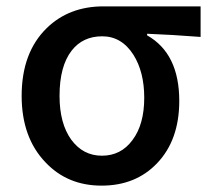

<svg xmlns="http://www.w3.org/2000/svg" viewBox="-20 -570 664 603"><path d="M123 -60Q48 -138 48 -269Q48 -405 127 -482Q197 -550 305 -550H610V-454Q520 -461 442 -464V-459Q543 -402 543 -253Q543 -130 473 -57Q406 13 299 13Q192 13 123 -60ZM396 -130Q433 -179 433 -263Q433 -344 399 -398Q362 -456 301 -456Q240 -456 205 -411Q167 -362 167 -269Q167 -182 204 -131Q241 -81 300 -81Q360 -81 396 -130Z"/></svg>

Font: Noto Sans S Chinese Medium
Style: Regular
Weight: 500
Designer: Ryoko NISHIZUKA  (kana & ideographs); Paul D. Hunt (Latin, Greek & Cyrillic); Wenlong ZHANG  (bopomofo); Sandoll Communi
Foundry: Adobe Systems Incorporated
Version: Version 1.000;PS 1;hotconv 1.0.78;makeotf.lib2.5.61930